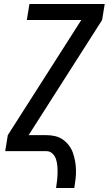

<svg xmlns="http://www.w3.org/2000/svg" viewBox="-20 -755 543 959"><path d="M260 184Q263 165 265 147Q267 129 267.5 111Q268 93 266.5 75Q265 57 260 41Q255 25 242.5 12.5Q230 0 212 0H6L19 -80L386 -655H114L127 -735H503L490 -655L123 -80H212Q234 -80 255.5 -75Q277 -70 294 -58Q311 -46 324 -29Q337 -12 344 8Q351 28 355 49.5Q359 71 359.5 93.5Q360 116 357.5 138.5Q355 161 351 184Z"/></svg>

Font: Iosevka Medium
Style: Italic
Weight: 500
Italic angle: -9°
Monospace: yes
Designer: Belleve Invis
Foundry: Belleve Invis
Version: Version 32.5.0; ttfautohint (v1.8.4)